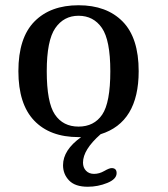

<svg xmlns="http://www.w3.org/2000/svg" viewBox="-20 -522 640 731"><path d="M363 -11Q296 48 296 97Q296 116 307.5 128Q319 140 338 140Q358 140 377 129Q396 118 405 118Q424 118 424 137Q424 160 388.5 174.5Q353 189 314 189Q266 189 243 165Q220 141 220 107Q220 49 289 0H279Q170 0 110 -63Q50 -126 50 -251Q50 -378 111 -440Q172 -502 279 -502Q386 -502 447 -440Q508 -378 508 -251Q508 -56 363 -11ZM158 -251Q158 -132 189 -86Q220 -40 279 -40Q338 -40 369 -85.5Q400 -131 400 -251Q400 -369 368 -415.5Q336 -462 279 -462Q223 -462 190.5 -415Q158 -368 158 -251Z"/></svg>

Font: Marmelad
Style: Regular
Weight: 400
Designer: Manvel Shmavonyan
Foundry: Cyreal
Version: Version 1.001;PS 001.001;hotconv 1.0.88;makeotf.lib2.5.64775